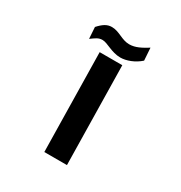

<svg xmlns="http://www.w3.org/2000/svg" viewBox="-172 -859 929 983"><g transform="rotate(30 293.0 -367.0)"><path d="M230 0H363.8L353.5 -584.5H219.7ZM324.7 -613.3C358.9 -613.3 404.8 -629.9 438.5 -660.6L433.6 -734.4C397.5 -712.4 366.7 -694.8 330.1 -694.8C284.7 -694.8 254.9 -727.5 210.4 -727.5C182.6 -727.5 161.1 -713.9 134.3 -684.1L138.7 -616.2C164.6 -634.8 177.7 -646 201.7 -646C231.9 -646 271.5 -613.3 324.7 -613.3Z"/></g></svg>

Font: Cascadia Mono NF
Style: Bold
Weight: 700
Monospace: yes
Designer: Aaron Bell
Foundry: Saja Typeworks
Version: Version 2404.023